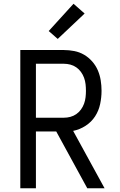

<svg xmlns="http://www.w3.org/2000/svg" viewBox="-20 -1001 640 1021"><path d="M88 0V-735H319Q347 -735 375 -729.5Q403 -724 427 -710Q451 -696 470 -674.5Q489 -653 500 -627.5Q511 -602 515.5 -574Q520 -546 520 -518Q520 -483 512.5 -447.5Q505 -412 485.5 -382Q466 -352 435 -332Q404 -312 369 -305L536 0H444L279 -302H171V0ZM319 -375Q337 -375 354 -379.5Q371 -384 385.5 -394Q400 -404 410.5 -418.5Q421 -433 427 -449.5Q433 -466 435 -483.5Q437 -501 437 -518Q437 -536 435 -553.5Q433 -571 427 -587.5Q421 -604 410.5 -618.5Q400 -633 385.5 -643Q371 -653 354 -657.5Q337 -662 319 -662H171V-375ZM287 -794 239 -836 371 -981 430 -929Z"/></svg>

Font: Iosevka Extended
Style: Regular
Weight: 400
Width: 7
Monospace: yes
Designer: Belleve Invis
Foundry: Belleve Invis
Version: Version 32.5.0; ttfautohint (v1.8.4)